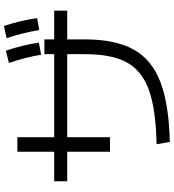

<svg xmlns="http://www.w3.org/2000/svg" viewBox="26 -884 885 978"><g transform="rotate(-90 469.0 -395.5)"><path d="M681.6 -405.3V-496.1H258.8V-278.3H184.6V-496.1H34.2V-562.5H184.6V-750H258.8V-562.5H681.6V-612.3H756.8V-562.5H903.3V-496.1H756.8V-405.3Q756.8 -250.5 705.3 -158Q653.8 -65.4 540.5 -21.7Q427.2 22 234.4 26.4L222.7 -41Q399.4 -44.4 498 -79.6Q596.7 -114.7 639.2 -191.9Q681.6 -269 681.6 -405.3ZM636.7 -793 699.2 -808.6Q728 -724.6 740.2 -640.6L678.7 -628.9Q665.5 -710 636.7 -793ZM762.7 -804.7 825.2 -818.4Q852.5 -737.3 865.2 -649.4L804.7 -638.7Q795.9 -688 786.1 -727.3Q776.4 -766.6 762.7 -804.7Z"/></g></svg>

Font: Pretendard JP
Style: Regular
Weight: 400
Designer: Base glyphs from Inter by Rasmus Andersson; Hangeul glyphs from Noto Sans CJK(Source Han Sans) by Jang Soo-young and Kan
Foundry: Kil Hyung-jin
Version: Version 1.309